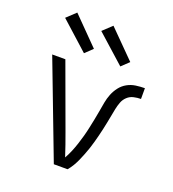

<svg xmlns="http://www.w3.org/2000/svg" viewBox="-138 -868 876 973"><g transform="rotate(20 300.0 -381.5)"><path d="M263 0 65 -520H136L263 -173Q274 -143 284.5 -113Q295 -83 305 -52Q317 -73 326.5 -96Q336 -119 343.5 -142Q351 -165 357.5 -188.5Q364 -212 369 -236Q374 -260 379 -284Q384 -308 388 -332Q392 -356 396.5 -380.5Q401 -405 410 -427.5Q419 -450 434 -469.5Q449 -489 470.5 -501Q492 -513 516.5 -516.5Q541 -520 565 -520V-462Q546 -462 526.5 -457.5Q507 -453 492.5 -439.5Q478 -426 471 -407.5Q464 -389 460 -369.5Q456 -350 452.5 -330.5Q449 -311 445 -292Q441 -273 437 -254Q433 -235 428 -216Q423 -197 418 -178Q413 -159 406.5 -140Q400 -121 393 -103Q386 -85 378 -67Q370 -49 360 -32Q350 -15 337 0ZM410 -581 258 -717 307 -763 450 -619ZM214 -581 63 -717 112 -763 254 -619Z"/></g></svg>

Font: Iosevka SS04 Light Extended
Style: Regular
Weight: 300
Width: 7
Monospace: yes
Designer: Belleve Invis
Foundry: Belleve Invis
Version: Version 19.0.0; ttfautohint (v1.8.4)